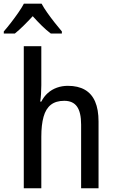

<svg xmlns="http://www.w3.org/2000/svg" viewBox="-54 -1007 618 1027"><path d="M167 -759.8V-551.3Q167 -527.3 165.5 -504.4Q164.1 -481.4 161.1 -463.4H167Q180.7 -490.7 201.9 -509.5Q223.1 -528.3 250.5 -538.1Q277.8 -547.9 309.1 -547.9Q363.3 -547.9 399.9 -526.9Q436.5 -505.9 454.8 -463.6Q473.1 -421.4 473.1 -356.9V0H379.9V-340.3Q379.9 -406.2 357.9 -437Q335.9 -467.8 289.6 -467.8Q245.1 -467.8 218 -446.5Q190.9 -425.3 179 -382.3Q167 -339.4 167 -275.4V0H73.2V-759.8ZM168.5 -987.3Q180.2 -965.3 199.2 -938.5Q218.3 -911.6 239 -885.3Q259.8 -858.9 276.9 -838.9V-827.6H217.8Q194.3 -845.2 169.7 -869.4Q145 -893.6 121.1 -920.4Q96.7 -894 71.8 -869.4Q46.9 -844.7 25.4 -827.6H-33.7V-838.9Q-15.6 -859.4 4.9 -886Q25.4 -912.6 43.9 -939.2Q62.5 -965.8 73.7 -987.3Z"/></svg>

Font: Open Sans SemiCondensed Medium
Style: Regular
Weight: 500
Width: 4
Designer: Monotype Design Team
Foundry: Monotype Imaging Inc.
Version: Version 3.000